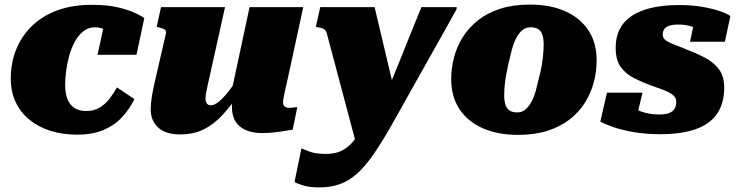

<svg xmlns="http://www.w3.org/2000/svg" viewBox="-20 -574 3222 837"><path d="M356 -90Q389 -90 413.5 -104.5Q438 -119 456.5 -142.5Q475 -166 490 -193L566 -142Q544 -97 511 -62Q478 -27 430.5 -7Q383 13 316 13Q253 13 200.5 -3.5Q148 -20 109 -51.5Q70 -83 48.5 -128.5Q27 -174 27 -232Q27 -299 50 -357Q73 -415 118 -459.5Q163 -504 229 -528.5Q295 -553 381 -553Q447 -553 493.5 -542Q540 -531 569 -517.5Q598 -504 609 -495L575 -335H405L440 -494Q455 -493 462 -483Q469 -473 469.5 -460.5Q470 -448 466.5 -437Q463 -426 457 -423Q452 -433 443 -440Q434 -447 422 -451Q410 -455 394 -455Q366 -455 344.5 -438.5Q323 -422 307.5 -394.5Q292 -367 282.5 -333.5Q273 -300 268.5 -266.5Q264 -233 264 -204Q264 -169 273.5 -143.5Q283 -118 303.5 -104Q324 -90 356 -90Z M885 -201Q881 -183 878.5 -169Q876 -155 876 -143Q876 -135 878.5 -128.5Q881 -122 886 -118.5Q891 -115 899 -115Q915 -115 935.5 -132Q956 -149 979 -179Q1002 -209 1027 -247V-172Q990 -117 952 -75Q914 -33 869 -10.5Q824 12 765 12Q702 12 669.5 -18Q637 -48 637 -97Q637 -120 641 -146Q645 -172 652 -205L704 -431Q705 -437 701.5 -441.5Q698 -446 690.5 -449Q683 -452 672 -455L663 -457L682 -543H961ZM1235 -234Q1228 -204 1223.5 -183.5Q1219 -163 1216.5 -149.5Q1214 -136 1214 -128Q1214 -115 1221 -109.5Q1228 -104 1242 -104Q1252 -104 1261 -105.5Q1270 -107 1276 -107L1256 -9Q1239 -6 1217.5 -2.5Q1196 1 1172 3.5Q1148 6 1123 6Q1061 6 1026 -22.5Q991 -51 991 -108Q991 -112 991 -117Q991 -122 991 -129Q991 -136 991 -145L980 -132L1068 -543H1302Z M1542 88 1619 -5 1708 -142 1613 -543H1376L1357 -457L1367 -455Q1380 -453 1387.5 -449.5Q1395 -446 1398.5 -441.5Q1402 -437 1404 -431ZM1643 -114 1563 -32Q1550 -2 1534.5 22Q1519 46 1499.5 63Q1480 80 1456 88.5Q1432 97 1401 97Q1356 97 1330 87Q1304 77 1294 73L1264 219Q1276 227 1303.5 235Q1331 243 1372 243Q1422 243 1462 228.5Q1502 214 1536.5 183Q1571 152 1606 102Q1641 52 1681 -18Q1706 -61 1733 -110Q1760 -159 1789.5 -211Q1819 -263 1849 -317Q1879 -371 1910 -425.5Q1941 -480 1970 -533L1971 -543H1817Q1795 -489 1773.5 -435.5Q1752 -382 1730.5 -328.5Q1709 -275 1687 -221.5Q1665 -168 1643 -114Z M2331 -240Q2338 -266 2342 -291Q2346 -316 2348 -339Q2350 -362 2350 -381Q2350 -404 2345 -420.5Q2340 -437 2328 -446Q2316 -455 2293 -455Q2272 -455 2257 -442.5Q2242 -430 2230.5 -408Q2219 -386 2211.5 -358Q2204 -330 2197 -299Q2191 -273 2186.5 -248Q2182 -223 2180 -200.5Q2178 -178 2178 -158Q2178 -136 2183 -119Q2188 -102 2200.5 -93Q2213 -84 2235 -84Q2256 -84 2271 -97Q2286 -110 2297.5 -131.5Q2309 -153 2316.5 -181.5Q2324 -210 2331 -240ZM1947 -229Q1947 -277 1959.5 -324.5Q1972 -372 1998 -413Q2024 -454 2064.5 -486Q2105 -518 2161 -536Q2217 -554 2290 -554Q2378 -554 2443 -525.5Q2508 -497 2544.5 -442.5Q2581 -388 2581 -311Q2581 -262 2568.5 -215Q2556 -168 2530 -126.5Q2504 -85 2463.5 -53.5Q2423 -22 2367 -4Q2311 14 2238 14Q2151 14 2085.5 -14.5Q2020 -43 1983.5 -97.5Q1947 -152 1947 -229Z M2858 11Q2795 11 2743 2Q2691 -7 2653.5 -20Q2616 -33 2597 -44L2626 -170H2781L2751 -46Q2731 -53 2721.5 -66.5Q2712 -80 2712 -94.5Q2712 -109 2720 -116Q2731 -109 2749.5 -99Q2768 -89 2794.5 -82Q2821 -75 2855 -75Q2880 -75 2896.5 -81Q2913 -87 2920.5 -99.5Q2928 -112 2928 -130Q2928 -145 2918.5 -155Q2909 -165 2892.5 -173Q2876 -181 2856 -188Q2836 -195 2816 -202Q2779 -216 2744 -233.5Q2709 -251 2686.5 -281.5Q2664 -312 2664 -365Q2664 -428 2695.5 -469Q2727 -510 2789 -531Q2851 -552 2942 -552Q2997 -552 3042.5 -544Q3088 -536 3119.5 -525Q3151 -514 3164 -504L3140 -392H2988L3009 -490Q3025 -492 3034.5 -480.5Q3044 -469 3046 -456Q3048 -443 3039 -437Q3030 -443 3016 -450Q3002 -457 2982.5 -462Q2963 -467 2935 -467Q2903 -467 2886 -456.5Q2869 -446 2869 -423Q2869 -407 2884 -397Q2899 -387 2923.5 -378Q2948 -369 2976 -357Q3016 -342 3052.5 -323Q3089 -304 3113 -273.5Q3137 -243 3137 -193Q3137 -123 3106 -78Q3075 -33 3013 -11Q2951 11 2858 11Z"/></svg>

Font: Roboto Serif Black
Style: Italic
Weight: 900
Italic angle: -10°
Version: Version 1.008